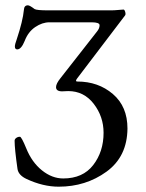

<svg xmlns="http://www.w3.org/2000/svg" viewBox="-20 -689 550 723"><path d="M166 -605Q139 -605 112.5 -587Q86 -569 73 -535Q60 -503 45 -503Q36 -503 36 -514Q36 -522 43 -541Q66 -610 70 -652Q71 -669 85 -669Q92 -669 110 -655Q118 -650 161 -650H183H399Q410 -650 425.5 -651.5Q441 -653 445 -653Q449 -653 451.5 -644Q454 -635 451 -631L270 -393Q262 -382 271 -382Q350 -382 405 -335Q460 -288 460 -205Q459 -99 381 -42.5Q303 14 201 14Q142 14 80 -15Q50 -29 46 -52Q35 -129 35 -159Q35 -165 41 -169.5Q47 -174 55 -174Q61 -174 79 -130Q100 -78 138 -47.5Q176 -17 218 -17Q292 -17 331 -67.5Q370 -118 370 -189Q370 -250 333 -298Q296 -346 237 -346Q230 -346 224.5 -345.5Q219 -345 214 -345Q191 -345 191 -361Q191 -374 208 -395L345 -570Q355 -582 355 -594Q355 -605 325 -605Z"/></svg>

Font: EB Garamond SC 12
Style: Regular
Weight: 400
Version: Version 0.016 ; ttfautohint (v0.97) -l 8 -r 50 -G 200 -x 0 -